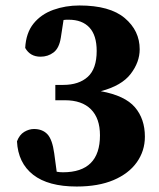

<svg xmlns="http://www.w3.org/2000/svg" viewBox="-20 -666 582 701"><path d="M182 -356H211Q268 -356 300.5 -385.5Q333 -415 333 -480Q333 -537 306.5 -565.5Q280 -594 231 -594Q227 -594 222 -594Q217 -594 212 -593L202 -528Q196 -490 175.5 -474.5Q155 -459 128 -459Q90 -459 72 -491Q75 -546 102.5 -580Q130 -614 174.5 -630Q219 -646 270 -646Q381 -646 435.5 -600Q490 -554 490 -486Q490 -439 457 -396Q424 -353 348 -333Q436 -317 472.5 -274.5Q509 -232 509 -167Q509 -115 479.5 -73.5Q450 -32 394.5 -8.5Q339 15 260 15Q156 15 101 -28Q46 -71 42 -150Q51 -174 68.5 -184.5Q86 -195 104 -195Q135 -195 153 -176Q171 -157 178 -106L187 -39Q193 -38 198.5 -37.5Q204 -37 210 -37Q345 -37 345 -172Q345 -234 312 -267Q279 -300 217 -300H182Z"/></svg>

Font: Source Serif Pro
Style: Bold
Weight: 700
Designer: Frank Grießhammer
Foundry: Adobe Systems Incorporated
Version: Version 3.001;hotconv 1.0.111;makeotfexe 2.5.65597